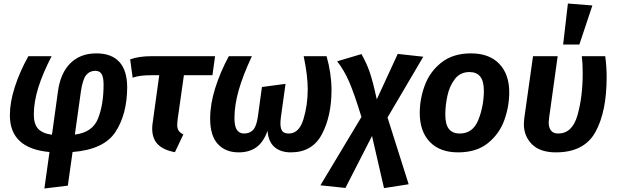

<svg xmlns="http://www.w3.org/2000/svg" viewBox="-20 -849 3501 1090"><path d="M702 -352Q701 -200 635.5 -100Q570 0 392 14L365 205L232 221L261 14Q36 -6 36 -195Q36 -268 64 -355Q92 -442 141 -530H273Q222 -431 197 -350.5Q172 -270 172 -198Q172 -144 197 -117.5Q222 -91 275 -84L309 -330Q323 -434 379.5 -490Q436 -546 527 -546Q613 -546 657.5 -497.5Q702 -449 702 -352ZM439 -328 405 -85Q505 -97 536.5 -176Q568 -255 568 -368Q568 -412 556.5 -429.5Q545 -447 521 -447Q489 -447 469 -422.5Q449 -398 439 -328Z M988 -168Q986 -148 986 -141Q986 -120 994 -107.5Q1002 -95 1021 -86L973 15Q908 3 876 -29.5Q844 -62 844 -120Q844 -136 847 -154L884 -422H844Q807 -422 782 -419Q757 -416 733 -408L719 -512Q768 -530 840 -530H1201L1186 -422H1024Z M1173 -176Q1173 -257 1201.5 -348Q1230 -439 1279 -530H1410Q1359 -421 1335 -336.5Q1311 -252 1311 -178Q1311 -132 1325 -111.5Q1339 -91 1366 -91Q1397 -91 1416.5 -111Q1436 -131 1444 -187L1467 -355L1601 -373L1575 -186Q1572 -165 1572 -148Q1572 -119 1582.5 -105Q1593 -91 1619 -91Q1678 -91 1702.5 -171.5Q1727 -252 1727 -343Q1727 -420 1704 -530H1834Q1862 -431 1862 -338Q1862 -190 1807.5 -87Q1753 16 1631 16Q1573 16 1538 -14.5Q1503 -45 1499 -107Q1476 -42 1435.5 -13Q1395 16 1335 16Q1260 16 1216.5 -31.5Q1173 -79 1173 -176Z M2180 -182 2300 197 2160 219 2092 -77 1941 218 1799 203 2032 -185Q1991 -318 1962.5 -384Q1934 -450 1894 -501L2032 -542Q2060 -493 2078 -442Q2096 -391 2119 -285L2238 -543L2383 -527Z M2363 -208Q2363 -288 2392 -365.5Q2421 -443 2486.5 -494.5Q2552 -546 2654 -546Q2757 -546 2814 -487Q2871 -428 2871 -325Q2871 -245 2843 -167Q2815 -89 2750 -36.5Q2685 16 2581 16Q2477 16 2420 -43.5Q2363 -103 2363 -208ZM2727 -332Q2727 -388 2706.5 -414Q2686 -440 2645 -440Q2593 -440 2562.5 -400.5Q2532 -361 2520 -305.5Q2508 -250 2508 -198Q2508 -143 2528.5 -117Q2549 -91 2590 -91Q2664 -91 2695 -167Q2726 -243 2727 -332Z M3424 -411Q3424 -214 3360 -99Q3296 16 3136 16Q3046 16 3000 -30Q2954 -76 2954 -145Q2954 -155 2956 -175L3006 -530H3146L3097 -178Q3095 -162 3095 -154Q3095 -125 3108 -108Q3121 -91 3149 -91Q3229 -91 3258.5 -195Q3288 -299 3288 -433Q3288 -490 3283 -530H3416Q3424 -471 3424 -411ZM3343 -818 3269 -596H3177L3204 -829Z"/></svg>

Font: Fira Sans SemiBold
Style: Italic
Weight: 600
Italic angle: -8°
Designer: bBox Type GmbH & Carrois Corporate GbR & Edenspiekermann AG
Foundry: bBox Type GmbH & Carrois Corporate GbR & Edenspiekermann AG
Version: Version 4.301